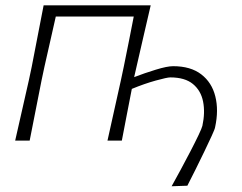

<svg xmlns="http://www.w3.org/2000/svg" viewBox="-20 -514 883 702"><path d="M607.5 167Q622.5 140 641 105.8Q659.5 71.5 676.8 38.2Q694 5 706 -20.2Q718 -45.5 720 -54Q730.5 -102.5 722.5 -142.8Q714.5 -183 685.2 -207Q656 -231 602.5 -231Q591 -231 549.5 -219.5Q508 -208 462 -189Q451.5 -135 443.5 -93.8Q435.5 -52.5 425.5 0H373Q385 -55.5 397 -108Q409 -160.5 422 -220.5L432.5 -270Q443 -322.5 451.8 -365.8Q460.5 -409 469 -453.5H184Q174 -409 164.2 -365.8Q154.5 -322.5 142.5 -270L132 -220.5Q120 -159.5 109.8 -108Q99.5 -56.5 88.5 0H35.5Q48 -55.5 60 -108Q72 -160.5 85.5 -220.5L96 -270Q108.5 -333.5 118.5 -386.2Q128.5 -439 139.5 -494.5H531Q518 -439 506 -386.8Q494 -334.5 479.5 -271.5L470.5 -232Q508 -246.5 549.5 -259.2Q591 -272 613 -272Q677 -272 715.8 -242.2Q754.5 -212.5 767.2 -161.8Q780 -111 766.5 -49Q765.5 -42 754.2 -17.5Q743 7 727.2 39.8Q711.5 72.5 694.8 106Q678 139.5 665 165Z"/></svg>

Font: Commissioner Loud ExtraLight
Style: Italic
Weight: 200
Italic angle: -12°
Designer: Kostas Bartsokas
Foundry: Kostas Bartsokas
Version: Version 1.000; ttfautohint (v1.8.3)